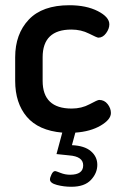

<svg xmlns="http://www.w3.org/2000/svg" viewBox="-20 -500 465 734"><path d="M404 -68Q404 -43 365 -20Q326 3 268 7L255 55Q303 57 327.5 78Q352 99 352 130Q352 162 327.5 188Q303 214 253 214Q224 214 197.5 207Q171 200 171 186Q171 179 177 166.5Q183 154 191 154Q194 154 211.5 161Q229 168 248 168Q298 168 298 132Q298 98 244 94L196 89L218 7Q127 -1 82.5 -53.5Q38 -106 38 -191V-281Q38 -370 90 -425Q142 -480 245 -480Q310 -480 354 -457.5Q398 -435 398 -407Q398 -390 385.5 -373Q373 -356 356 -356Q351 -356 320.5 -371.5Q290 -387 253 -387Q143 -387 143 -281V-191Q143 -85 254 -85Q292 -85 322.5 -101.5Q353 -118 359 -118Q379 -118 391.5 -102Q404 -86 404 -68Z"/></svg>

Font: AkaAcidDosis
Style: SemiBold
Weight: 600
Designer: Edgar Tolentino, Pablo Impallari, Igino Marini, Cyberella
Foundry: Edgar Tolentino, Pablo Impallari, Igino Marini, Cyberella
Version: Version 1.007